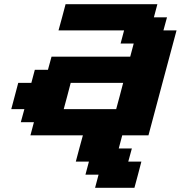

<svg xmlns="http://www.w3.org/2000/svg" viewBox="-20 -645 861 915"><path d="M433.1 250H620.6Q626.5 229 637.5 187.3Q648.4 145.5 653.8 125H591.3L608.4 62.5H545.9L562.5 0H687.5Q709.5 -83 754.2 -250Q798.8 -417 821.3 -500H758.8L775.9 -562.5H713.4L730 -625H292.5Q287.1 -604 275.9 -562.3Q264.6 -520.5 258.8 -500H571.3L554.7 -437.5H617.2L600.6 -375H225.6L208.5 -312.5H146L129.4 -250H66.9Q61.5 -229 50.3 -187.3Q39.1 -145.5 33.7 -125H96.2L79.1 -62.5H141.6L125 0H375Q369.1 21 357.9 62.5Q346.7 104 341.3 125H403.8L387.2 187.5H449.7ZM533.7 -125H283.7Q289.6 -145.5 300.5 -187.3Q311.5 -229 316.9 -250H566.9Q561.5 -229 550.5 -187.3Q539.6 -145.5 533.7 -125Z"/></svg>

Font: Faithful 32x
Style: SemiboldOblique
Weight: 400
Foundry: Faithful Resource Pack
Version: Version 1.0; January 27, 2023